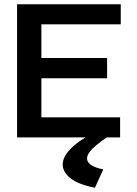

<svg xmlns="http://www.w3.org/2000/svg" viewBox="-20 -644 640 900"><path d="M60 0V-624H546V-530H174V-372H482V-277H174V-94H543V0ZM464 150 425 236Q348 221 311 192Q274 163 274 127Q274 89 316 48.5Q358 8 433 -28L481 0Q439 28 413.5 53Q388 78 388 99Q388 117 408 130Q428 143 464 150Z"/></svg>

Font: Inconsolata Expanded Bold
Style: Regular
Weight: 700
Width: 7
Monospace: yes
Designer: Raph Levien, Cyreal, Brenton Simpson
Foundry: Raph Levien, Cyreal, Google
Version: Version 3.001; ttfautohint (v1.8.2.53-6de2)